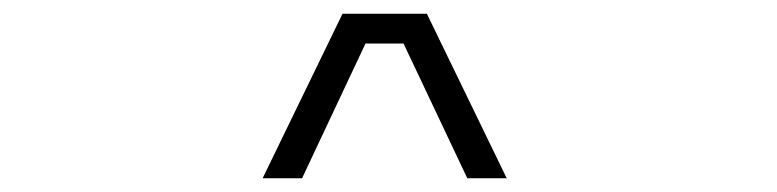

<svg xmlns="http://www.w3.org/2000/svg" viewBox="-20 -820 1133 280"><path d="M363 -560 479.5 -800H602.5L719 -560H661.5L568.5 -756.5H513L420.5 -560Z"/></svg>

Font: Trispace Expanded ExtraLight
Style: Regular
Weight: 200
Width: 7
Designer: Tyler Finck
Foundry: Etcetera Type Company
Version: Version 1.210; ttfautohint (v1.8.3)